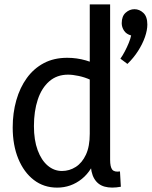

<svg xmlns="http://www.w3.org/2000/svg" viewBox="-20 -845 693 877"><path d="M562 -553 530 -577Q540 -591 550 -610Q560 -629 568 -648.5Q576 -668 579 -683Q557 -689 546.5 -705Q536 -721 536 -739Q536 -771 554 -787Q572 -803 594 -803Q617 -803 635 -786Q653 -769 653 -733Q653 -707 642 -675.5Q631 -644 610.5 -612Q590 -580 562 -553ZM483 -825V-115Q483 -83 492.5 -70.5Q502 -58 528 -62L532 8Q489 16 458 7.5Q427 -1 410.5 -29Q394 -57 394 -105V-147H427Q403 -67 353.5 -27.5Q304 12 241 12Q180 12 134.5 -23Q89 -58 63.5 -120Q38 -182 38 -263Q38 -329 54.5 -387Q71 -445 102.5 -488.5Q134 -532 180 -556.5Q226 -581 287 -581Q331 -581 372.5 -569Q414 -557 454 -534L394 -480Q368 -492 340 -498Q312 -504 291 -504Q240 -504 205 -473.5Q170 -443 152.5 -390Q135 -337 135 -269Q135 -205 152 -159Q169 -113 198 -88.5Q227 -64 263 -64Q297 -64 326 -82.5Q355 -101 372.5 -138.5Q390 -176 390 -234V-825Z"/></svg>

Font: Yaldevi Medium
Style: Regular
Weight: 500
Designer: Sol Matas, Rajitha Manaperi, Kosala Senevirathne
Foundry: Mooniak
Version: Version 1.100